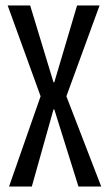

<svg xmlns="http://www.w3.org/2000/svg" viewBox="-20 -680 397 700"><path d="M13 0 128 -329 8 -660H90L175 -380H178L261 -660H343L222 -329L349 0H266L178 -281H175L96 0Z"/></svg>

Font: Bricolage Grotesque 48pt Condensed Light
Style: Regular
Weight: 300
Width: 3
Designer: Mathieu Triay
Foundry: Atelier Triay
Version: Version 1.000; ttfautohint (v1.8.4.7-5d5b);gftools[0.9.32]